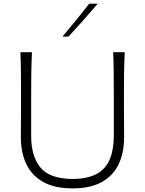

<svg xmlns="http://www.w3.org/2000/svg" viewBox="-20 -1017 791 1047"><path d="M376 10.3Q473.6 10.3 535.6 -24.7Q597.7 -59.6 627.2 -122.1Q656.7 -184.6 656.7 -268.1Q656.7 -290 656.5 -325Q656.2 -359.9 656 -402.1Q655.8 -444.3 655.8 -488.3Q655.8 -556.2 656.5 -613.3Q657.2 -670.4 660.2 -732.4H597.2Q599.6 -670.4 600.1 -613.3Q600.6 -556.2 600.6 -488.3V-277.8Q600.6 -202.6 579.3 -149.9Q558.1 -97.2 508.8 -69.6Q459.5 -42 376 -41Q251 -42 200.4 -103.5Q149.9 -165 149.9 -276.9V-488.3Q149.9 -556.2 150.6 -613.3Q151.4 -670.4 154.3 -732.4H91.3Q93.8 -670.4 94.2 -613.3Q94.7 -556.2 94.7 -488.3Q94.7 -444.3 94.5 -402.1Q94.2 -359.9 94 -325Q93.8 -290 93.8 -268.1Q93.8 -185.1 123.5 -122.3Q153.3 -59.6 215.8 -24.7Q278.3 10.3 376 10.3ZM320.3 -816.9 354 -817.9Q395 -862.8 434.8 -907.2Q474.6 -951.7 513.2 -997.1H466.3Q431.6 -951.7 394.8 -906.7Q357.9 -861.8 320.3 -816.9Z"/></svg>

Font: Pinar VF
Style: Regular
Weight: 300
Designer: Amin Abedi
Version: Version 2.000